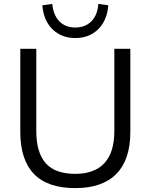

<svg xmlns="http://www.w3.org/2000/svg" viewBox="-20 -955 770 984"><path d="M366 9Q223 9 153.5 -64Q84 -137 84 -279V-705H166V-283Q166 -174 214 -119Q262 -64 366 -64Q464 -64 515 -119Q566 -174 566 -283V-705H648V-279Q648 -137 576.5 -64Q505 9 366 9ZM366 -760Q295 -760 249 -805Q203 -850 197 -928L248 -935Q253 -878 284 -846Q315 -814 366 -814Q417 -814 448.5 -846Q480 -878 484 -935L535 -928Q529 -850 483 -805Q437 -760 366 -760Z"/></svg>

Font: Mulish ExtraLight
Style: Regular
Weight: 400
Version: Version 3.603